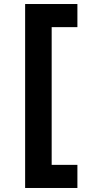

<svg xmlns="http://www.w3.org/2000/svg" viewBox="-20 -765 456 955"><path d="M105 170H365V55H237V-630H365V-745H105Z"/></svg>

Font: Mluvka
Style: Bold
Weight: 700
Designer: Modified by Jiří Krblich, Original typeface by Gumpita Rahayu
Foundry: Gumpita Rahayu & Jiří Krblich
Version: Version 2.000;Glyphs 3.1.1 (3134)